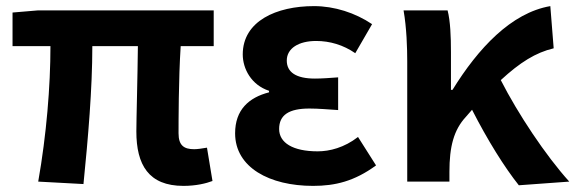

<svg xmlns="http://www.w3.org/2000/svg" viewBox="-20 -594 1882 628"><path d="M580 14C621 14 654 6 675 -2L657 -111C640 -108 625 -106 615 -106C582 -106 564 -118 564 -158C564 -191 564 -337 571 -443H679V-560H104L21 -553V-443H145C145 -312 132 -153 105 0L253 8C268 -141 282 -303 282 -443H431C430 -342 426 -204 426 -164C426 -55 466 14 580 14Z M1004 14C1076 14 1139 -1 1210 -53L1151 -146C1106 -111 1058 -99 1019 -99C938 -99 893 -127 893 -172C893 -218 925 -239 992 -239C1022 -239 1054 -236 1086 -234V-341C1060 -339 1033 -337 1010 -337C948 -337 918 -358 918 -396C918 -436 957 -460 1014 -460C1059 -460 1103 -447 1142 -420L1197 -515C1142 -552 1074 -574 1007 -574C884 -574 774 -525 774 -416C774 -369 802 -316 860 -297V-292C794 -275 749 -235 749 -158C749 -46 862 14 1004 14Z M1312 0H1450V-32C1450 -114 1464 -169 1504 -212C1511 -220 1518 -228 1524 -235C1575 -135 1630 -47 1677 12L1842 0C1765 -85 1674 -222 1618 -332C1681 -390 1732 -422 1791 -436L1780 -574C1652 -552 1544 -436 1460 -300H1455V-423C1455 -475 1453 -525 1444 -560H1300C1310 -503 1312 -437 1312 -393Z"/></svg>

Font: Noto Sans JP
Style: Bold
Weight: 700
Designer: Ryoko NISHIZUKA  (kana, bopomofo & ideographs); Paul D. Hunt (Latin, Greek & Cyrillic); Sandoll Communications , Soo-you
Foundry: Adobe
Version: Version 2.002;hotconv 1.0.116;makeotfexe 2.5.65601